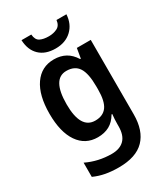

<svg xmlns="http://www.w3.org/2000/svg" viewBox="-239 -863 1052 1207"><g transform="rotate(-30 287.5 -259.5)"><path d="M239 -553Q286 -553 322 -533.5Q358 -514 384 -472H389L401 -543H502V-3Q502 115 441.5 177.5Q381 240 255 240Q203 240 160 232Q117 224 77 206V103Q162 144 259 144Q318 144 350 112Q382 80 382 14V0Q382 -15 383 -36Q384 -57 386 -72H381Q356 -29 320 -9.5Q284 10 236 10Q146 10 95.5 -63.5Q45 -137 45 -270Q45 -404 96.5 -478.5Q148 -553 239 -553ZM271 -451Q168 -451 168 -268Q168 -89 274 -89Q331 -89 358.5 -127Q386 -165 386 -250V-272Q386 -367 358.5 -409Q331 -451 271 -451ZM450 -759Q446 -690 401.5 -648Q357 -606 285 -606Q211 -606 169 -646.5Q127 -687 124 -759H195Q198 -719 222.5 -706.5Q247 -694 286 -694Q320 -694 347 -707.5Q374 -721 378 -759Z"/></g></svg>

Font: Noto Sans Devanagari SemiCondensed SemiBold
Style: Regular
Weight: 600
Width: 4
Designer: Jelle Bosma - Monotype Design Team
Foundry: Monotype Imaging Inc.
Version: Version 2.004; ttfautohint (v1.8.4.7-5d5b)